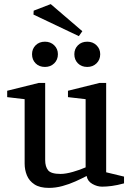

<svg xmlns="http://www.w3.org/2000/svg" viewBox="-20 -905 644 935"><path d="M218 10Q174 10 148 -7Q122 -24 111 -51Q100 -78 100 -108V-422L15 -432V-463L168 -501H200V-126Q200 -93 214.5 -75.5Q229 -58 275 -58Q300 -58 335 -68Q370 -78 397 -90V-422L311 -432V-463L464 -501H497V-66L584 -45V-12Q551 -3 525 0.5Q499 4 477 4Q453 4 429.5 -9.5Q406 -23 402 -48Q377 -35 347 -21.5Q317 -8 284 1Q251 10 218 10ZM199 -579Q171 -579 153.5 -596.5Q136 -614 136 -641Q136 -667 153.5 -684.5Q171 -702 199 -702Q226 -702 244 -684.5Q262 -667 262 -641Q262 -614 244 -596.5Q226 -579 199 -579ZM405 -579Q377 -579 359.5 -596.5Q342 -614 342 -641Q342 -667 359.5 -684.5Q377 -702 405 -702Q432 -702 450 -684.5Q468 -667 468 -641Q468 -614 450 -596.5Q432 -579 405 -579ZM364 -729 143 -834 144 -853 227 -885 381 -753Z"/></svg>

Font: Manuale Medium
Style: Regular
Weight: 500
Designer: Eduardo Tunni / Pablo Cosgaya
Foundry: Eduardo Tunni / Pablo Cosgaya
Version: Version 1.002